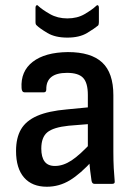

<svg xmlns="http://www.w3.org/2000/svg" viewBox="-20 -699 516 730"><path d="M339 0Q330 0 328 -12Q326 -24 323 -49Q320 -74 319 -96L314 -128V-338Q314 -384 296 -403Q278 -422 235 -422Q155 -422 156 -359Q156 -348 147 -348H73Q63 -348 62 -364Q58 -428 104.5 -464Q151 -500 238 -501Q326 -501 368.5 -461.5Q411 -422 411 -337V-122Q411 -87 412.5 -59.5Q414 -32 416 -11Q418 0 407 0ZM158 11Q102 11 71.5 -24Q41 -59 41 -125Q41 -175 60 -207.5Q79 -240 121.5 -258.5Q164 -277 234 -283L327 -292V-228L241 -221Q183 -215 160 -196Q137 -177 137 -134Q137 -102 149.5 -85Q162 -68 189 -68Q220 -68 252 -89Q284 -110 331 -161L334 -91Q286 -38 245.5 -13.5Q205 11 158 11ZM236 -556Q190 -556 160.5 -573.5Q131 -591 119 -603Q115 -606 115 -615V-670Q115 -676 118.5 -678.5Q122 -681 126 -676Q141 -662 170 -645.5Q199 -629 236 -629Q274 -629 302 -645.5Q330 -662 345 -676Q350 -681 353 -678.5Q356 -676 356 -670V-615Q356 -606 353 -602Q340 -591 311 -573.5Q282 -556 236 -556Z"/></svg>

Font: Sofia Sans Semi Condensed SemiBold
Style: Regular
Weight: 600
Designer: Botio Nikoltchev, Ani Petrova
Foundry: lettersoup
Version: Version 4.100